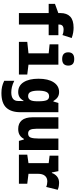

<svg xmlns="http://www.w3.org/2000/svg" viewBox="795 -1610 1060 2690"><g transform="rotate(90 1325.0 -265.0)"><path d="M163 0V-417H34V-505L163 -552V-582Q163 -671 212.5 -718.5Q262 -766 368 -766Q401 -766 437.5 -760Q474 -754 513 -739L471 -610Q448 -620 429 -623Q410 -626 395 -626Q324 -626 324 -566V-553H473V-417H324V0Z M807 -606Q713 -606 713 -691Q713 -775 807 -775Q855 -775 877 -753.5Q899 -732 899 -691Q899 -651 877 -628.5Q855 -606 807 -606ZM567 0V-117L727 -134V-417L601 -430V-553H886V-134L1024 -117V0Z M1283 245Q1235 245 1195 236Q1155 227 1112 206V65Q1160 89 1200 98Q1240 107 1274 107Q1332 107 1363.5 83.5Q1395 60 1395 8V-5Q1395 -23 1395.5 -37Q1396 -51 1396 -66H1392Q1366 -22 1336 -6Q1306 10 1269 10Q1180 10 1131.5 -66Q1083 -142 1083 -274Q1083 -410 1133 -486.5Q1183 -563 1269 -563Q1309 -563 1338.5 -545Q1368 -527 1395 -483H1402L1423 -553H1552V-20Q1552 109 1488.5 177Q1425 245 1283 245ZM1326 -129Q1363 -129 1381 -158.5Q1399 -188 1399 -258V-274Q1399 -354 1384 -388.5Q1369 -423 1329 -423Q1286 -423 1268 -384.5Q1250 -346 1250 -271Q1250 -203 1266.5 -166Q1283 -129 1326 -129Z M1787 10Q1708 10 1665.5 -40.5Q1623 -91 1623 -193V-553H1784V-242Q1784 -186 1798.5 -157.5Q1813 -129 1850 -129Q1894 -129 1907.5 -165.5Q1921 -202 1921 -279V-553H2082V0H1954L1935 -69H1925Q1905 -30 1871 -10Q1837 10 1787 10Z M2147 0V-117L2266 -134V-417L2161 -430V-553H2378L2396 -462H2404Q2418 -505 2453 -534Q2488 -563 2543 -563Q2559 -563 2584 -559.5Q2609 -556 2639 -544L2599 -382Q2583 -390 2560.5 -394Q2538 -398 2522 -398Q2471 -398 2443 -364.5Q2415 -331 2415 -268V-134L2554 -117V0Z"/></g></svg>

Font: Noto Sans Mono Condensed Black
Style: Regular
Weight: 900
Width: 3
Designer: Monotype Design Team
Foundry: Monotype Imaging Inc.
Version: Version 2.014